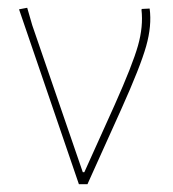

<svg xmlns="http://www.w3.org/2000/svg" viewBox="-20 -474 444 494"><path d="M365 -452Q371 -408 356 -355Q341 -302 292 -193L205 0H183L29 -450L50 -454L63 -409L193 -31H197L275 -204Q321 -307 335 -356.5Q349 -406 344 -449L345 -451Z"/></svg>

Font: Alegreya Sans Thin
Style: Regular
Weight: 100
Designer: Juan Pablo del Peral
Foundry: Huerta Tipografica
Version: Version 2.007